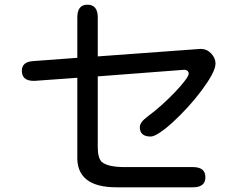

<svg xmlns="http://www.w3.org/2000/svg" viewBox="-20 -803 1040 817"><path d="M478 -6Q303 -5 309 -141V-472L128 -459H123Q73 -459 73 -502Q73 -540 121 -543L309 -557V-729Q309 -783 352 -783Q396 -783 396 -729V-563L834 -595Q860 -595 878.5 -575.5Q897 -556 897 -533Q897 -513 880.5 -483Q864 -453 837.5 -417.5Q811 -382 779.5 -347.5Q748 -313 717 -284.5Q686 -256 660.5 -239Q635 -222 621 -222Q575 -222 575 -262Q575 -283 608 -307Q639 -330 670 -358Q701 -386 726.5 -413Q752 -440 767.5 -460.5Q783 -481 783 -490Q783 -503 767 -506H763L396 -478V-176Q396 -131 413 -114Q439 -92 511 -92H801Q854 -92 854 -49Q854 -6 801 -6Z"/></svg>

Font: Huninn
Style: Regular
Weight: 400
Designer: justfont
Foundry: justfont
Version: Version 1.003